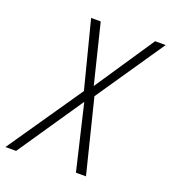

<svg xmlns="http://www.w3.org/2000/svg" viewBox="-189 -812 810 910"><g transform="rotate(20 216.0 -357.0)"><path d="M-57.6 0 201.2 -376.5 114.7 -713.9H163.1L236.8 -415L437.5 -713.9H490.7L256.3 -370.6L348.6 0H297.9L220.2 -329.1L-3.9 0Z"/></g></svg>

Font: Open Sans SemiCondensed Light
Style: Italic
Weight: 300
Width: 4
Italic angle: -12°
Designer: Monotype Design Team
Foundry: Monotype Imaging Inc.
Version: Version 3.000